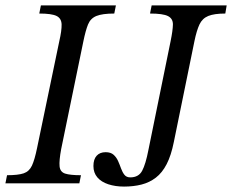

<svg xmlns="http://www.w3.org/2000/svg" viewBox="-33 -677 857 709"><path d="M260 0H-13L-7 -30Q34 -30 54.5 -37Q75 -44 85 -65.5Q95 -87 104 -131L186 -525Q195 -564 194.5 -586.5Q194 -609 176 -618Q158 -627 112 -627L118 -657H395L389 -627Q345 -627 323 -618Q301 -609 292 -586.5Q283 -564 275 -525L193 -127Q185 -84 187 -63Q189 -42 207.5 -36Q226 -30 266 -30ZM425 12Q393 12 367 3.5Q341 -5 326.5 -22Q312 -39 312 -64Q312 -89 324 -102Q336 -115 357 -115Q376 -115 386.5 -105.5Q397 -96 403 -82.5Q409 -69 414 -55Q419 -41 426.5 -31.5Q434 -22 448 -22Q479 -22 492 -46.5Q505 -71 515 -123L597 -525Q605 -564 605.5 -586Q606 -608 587.5 -617.5Q569 -627 521 -627L527 -657H804L799 -627Q758 -627 736 -618Q714 -609 703.5 -586.5Q693 -564 685 -525L609 -153Q599 -103 582.5 -71Q566 -39 542.5 -21Q519 -3 489.5 4.5Q460 12 425 12Z"/></svg>

Font: STIX Two Text
Style: Italic
Weight: 400
Italic angle: -12°
Designer: Ross Mills, John Hudson & Paul Hanslow, Tiro Typeworks Ltd; with prior portions MicroPress Inc. and Coen Hoffman, Elsevi
Foundry: Tiro Typeworks Ltd
Version: Version 2.13 b171